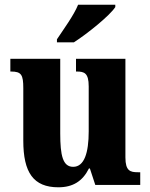

<svg xmlns="http://www.w3.org/2000/svg" viewBox="-20 -786 639 816"><path d="M222 -619V-606H294C353 -644 448 -721 470 -756V-766H312C294 -721 249 -660 222 -619ZM228 10C290 10 331 -16 358 -70H362L385 0H576V-54H566C534 -54 513 -59 513 -117V-536H303V-482H306C338 -482 357 -476 357 -419V-228C357 -136 338 -77 291 -77C247 -77 236 -125 236 -219V-536H24V-482H27C71 -482 79 -468 79 -411V-188C79 -53 122 10 228 10Z"/></svg>

Font: Noto Serif Khmer Condensed ExtraBold
Style: Regular
Weight: 800
Width: 3
Designer: Danh Hong and the Monotype Design Team
Foundry: Monotype Imaging Inc.
Version: Version 2.004